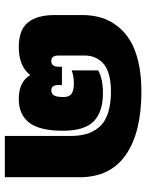

<svg xmlns="http://www.w3.org/2000/svg" viewBox="72 -652 590 773"><g transform="rotate(-90 366.5 -265.0)"><path d="M386.2 9.8Q220.7 9.8 130.4 -52.7Q40 -115.2 40 -238.8V-540H206.1V-276.9Q206.1 -240.7 213.6 -213.4Q221.2 -186 240.2 -162.1Q259.3 -138.2 295.9 -125.5Q332.5 -112.8 386.2 -112.8Q426.8 -112.8 456.3 -121.8Q485.8 -130.9 501 -146.5Q516.1 -162.1 522.9 -179.2Q529.8 -196.3 529.8 -215.8V-326.2Q529.8 -353 507.8 -353Q484.9 -353 484.9 -324.2V-310.1H411.1V-324.2Q411.1 -353 390.1 -353Q376 -353 369.4 -342Q362.8 -331.1 362.8 -304.2Q362.8 -280.8 375.7 -271.5Q388.7 -262.2 418 -262.2Q447.3 -262.2 470.2 -271V-164.1Q436 -145 378.9 -145Q303.2 -145 265.1 -182.1Q227.1 -219.2 227.1 -306.2Q227.1 -399.4 259.5 -441.7Q292 -483.9 355 -483.9Q423.8 -483.9 451.2 -438Q487.3 -483.9 564 -483.9Q633.3 -483.9 663.1 -447Q692.9 -410.2 692.9 -339.8V-228Q692.9 -187.5 682.6 -152.8Q672.4 -118.2 649.2 -87.9Q626 -57.6 591.1 -36.1Q556.2 -14.6 503.9 -2.4Q451.7 9.8 386.2 9.8Z"/></g></svg>

Font: Kanit ExtraBold
Style: Regular
Weight: 800
Designer: Katatrad Team
Foundry: CadsonDemak
Version: Version 1.000;PS 001.000;hotconv 1.0.88;makeotf.lib2.5.64775